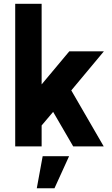

<svg xmlns="http://www.w3.org/2000/svg" viewBox="-20 -770 590 1010"><path d="M525.5 0H365L259.5 -181.5L199 -110V0H60V-750H199V-326L344.5 -500H526.5L355 -294.5ZM173.5 220.5 204.5 51.5H343.5L266.5 220.5Z"/></svg>

Font: Urbanist ExtraBold
Style: Regular
Weight: 800
Designer: Corey Hu
Foundry: Corey Hu
Version: Version 1.330; ttfautohint (v1.8.4.7-5d5b)